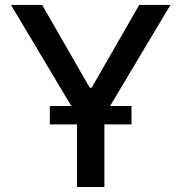

<svg xmlns="http://www.w3.org/2000/svg" viewBox="-20 -747 725 767"><path d="M23.8 -727.3H148.4L338.4 -396.7H346.2L536.2 -727.3H660.9L397 -285.5V0H287.6V-285.5ZM179 -250V-323.5H505.3V-250Z"/></svg>

Font: Inter UI Medium
Style: Regular
Weight: 500
Designer: Rasmus Andersson
Foundry: rsms
Version: 3.2;8d6f07862